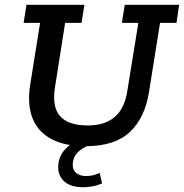

<svg xmlns="http://www.w3.org/2000/svg" viewBox="-20 -603 771 805"><path d="M339 10Q252 10 195.5 -20Q139 -50 116.5 -107Q94 -164 106 -244L148 -507H79L91 -583H334L322 -507H253L211 -240Q197 -157 231 -117Q265 -77 349 -77Q420 -77 461.5 -113Q503 -149 514 -223L560 -507H491L503 -583H731L720 -507H651L605 -219Q588 -109 524.5 -49.5Q461 10 339 10ZM329 182Q277 182 250.5 158.5Q224 135 224 99Q224 49 260.5 15.5Q297 -18 348 -30L372 0Q337 9 311 31Q285 53 285 89Q285 111 300.5 123Q316 135 340 135Q356 135 369 132Q382 129 398 122L408 166Q387 175 367 178.5Q347 182 329 182Z"/></svg>

Font: Rokkitt Medium
Style: Italic
Weight: 500
Italic angle: -9°
Designer: Vernon Adams
Foundry: Vernon Adams
Version: Version 3.103